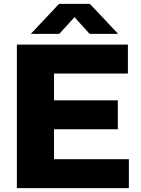

<svg xmlns="http://www.w3.org/2000/svg" viewBox="-20 -970 725 990"><path d="M67 0V-740H639.5V-591H258.5V-452.5H587.5V-303.5H258.5V-149H644.5V0ZM139 -795.5 284.5 -950H443.5L589 -795.5H442L364 -881.5L286 -795.5Z"/></svg>

Font: Encode Sans Semi Expanded ExtraBold
Style: Regular
Weight: 800
Width: 6
Designer: Multiple Designers
Foundry: Impallari Type
Version: Version 3.000; ttfautohint (v1.8.3) -l 8 -r 50 -G 200 -x 14 